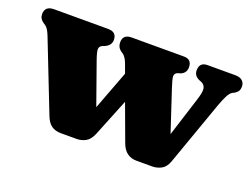

<svg xmlns="http://www.w3.org/2000/svg" viewBox="-82 -648 1070 819"><g transform="rotate(20 453.5 -238.5)"><path d="M320 5H247.5Q223 5 205.5 -7.2Q188 -19.5 177 -49L52.5 -367Q41 -396 29 -404.5L18 -412Q-0.5 -424.5 -0.5 -445.5Q-0.5 -482 41 -482H286Q325 -482 325 -446Q325 -421 298 -409L287.5 -405Q274 -398.5 274 -385.5Q274 -372.5 286 -338.5L352.5 -151L419 -327L404.5 -367Q394 -395 380 -405L372 -410Q353.5 -423.5 353.5 -446Q353.5 -482 392.5 -482H630.5Q666 -482 666 -445.5Q666 -420.5 642.5 -410L627.5 -405.5Q614.5 -399.5 615.5 -385.8Q616.5 -372 627.5 -339L689.5 -151.5L745.5 -328Q757.5 -365 755.2 -381.2Q753 -397.5 737.5 -405L726.5 -409.5Q701 -420.5 701 -445.5Q701 -482 737.5 -482H864.5Q884 -482 895.2 -472.2Q906.5 -462.5 906.5 -445.5Q906.5 -434 901.8 -425.8Q897 -417.5 884 -410L876.5 -406.5Q865.5 -399.5 856.8 -382.2Q848 -365 837.5 -336.5L733.5 -43.5Q723 -15 703.5 -5Q684 5 662.5 5H591.5Q567.5 5 549.5 -7.8Q531.5 -20.5 521 -49L460 -214.5L391 -43.5Q379 -15 360 -5Q341 5 320 5Z"/></g></svg>

Font: Fraunces 9pt Soft Black
Style: Regular
Weight: 900
Version: Version 1.000;[b76b70a41]